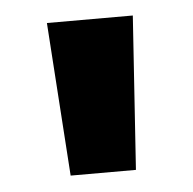

<svg xmlns="http://www.w3.org/2000/svg" viewBox="-33 -749 336 334"><g transform="rotate(-5 135.0 -582.0)"><path d="M60 -716H210L192 -448H78Z"/></g></svg>

Font: Oak Sans ExtraBold
Style: Regular
Weight: 800
Designer: Erik Kennedy, Walven
Foundry: Erik Kennedy, Walven
Version: Version 1.000